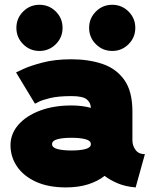

<svg xmlns="http://www.w3.org/2000/svg" viewBox="-20 -778 650 812"><path d="M258.8 14.6Q184.1 14.6 131.6 -9.5Q79.1 -33.7 51.8 -74.2Q24.4 -114.7 24.4 -163.6Q24.4 -212.4 57.9 -250.5Q91.3 -288.6 149.4 -310.3Q207.5 -332 282.2 -332Q327.1 -332 364.3 -321.8Q363.8 -343.8 346.9 -357.7Q330.1 -371.6 282.2 -371.6Q227.1 -371.6 193.1 -363.5Q159.2 -355.5 143.6 -347.4Q127.9 -339.4 127.9 -339.4L47.9 -471.7Q47.9 -471.7 77.4 -485.6Q106.9 -499.5 159.7 -513.4Q212.4 -527.3 282.2 -527.3Q354.5 -527.3 412.8 -507.8Q471.2 -488.3 505.6 -440.2Q540 -392.1 540 -306.6V-184.1Q540 -162.1 553.2 -144Q566.4 -126 592.8 -126L553.7 14.6Q511.2 11.2 478.5 -2.4Q445.8 -16.1 422.4 -34.2Q394 -11.7 353 1.5Q312 14.6 258.8 14.6ZM364.3 -168.5Q364.3 -183.1 341.6 -189.2Q318.8 -195.3 282.2 -195.3Q245.6 -195.3 222.9 -189.2Q200.2 -183.1 200.2 -168.5Q200.2 -153.8 222.9 -147.7Q245.6 -141.6 282.2 -141.6Q318.8 -141.6 341.6 -147.7Q364.3 -153.8 364.3 -168.5ZM356.9 -660.2Q356.9 -700.7 385.5 -729.2Q414.1 -757.8 454.6 -757.8Q495.1 -757.8 523.7 -729.2Q552.2 -700.7 552.2 -660.2Q552.2 -619.6 523.7 -591.1Q495.1 -562.5 454.6 -562.5Q414.1 -562.5 385.5 -591.1Q356.9 -619.6 356.9 -660.2ZM49.3 -660.2Q49.3 -700.7 77.9 -729.2Q106.4 -757.8 147 -757.8Q187.5 -757.8 216.1 -729.2Q244.6 -700.7 244.6 -660.2Q244.6 -619.6 216.1 -591.1Q187.5 -562.5 147 -562.5Q106.4 -562.5 77.9 -591.1Q49.3 -619.6 49.3 -660.2Z"/></svg>

Font: Giphurs Black
Style: Regular
Weight: 900
Version: Version 0.920; ttfautohint (v1.8.4.7-5d5b)